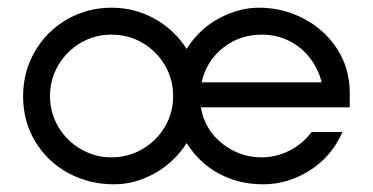

<svg xmlns="http://www.w3.org/2000/svg" viewBox="-20 -472 969 499"><path d="M40 -222Q40 -285 70.5 -338Q101 -391 154 -421.5Q207 -452 270 -452Q330 -452 381.5 -423.5Q433 -395 465 -345Q498 -397 549.5 -424.5Q601 -452 653 -452Q715 -452 769.5 -423.5Q824 -395 856.5 -344.5Q889 -294 889 -230V-193H502Q512 -135 557.5 -99Q603 -63 660 -63Q685 -63 709.5 -71Q734 -79 754.5 -94Q775 -109 790 -129H870Q842 -65 785 -29Q728 7 664 7Q601 7 549.5 -20.5Q498 -48 465 -100Q433 -50 382 -21.5Q331 7 276 7Q212 7 158 -22Q104 -51 72 -103.5Q40 -156 40 -222ZM430 -222Q430 -266 408.5 -302.5Q387 -339 350.5 -360.5Q314 -382 270 -382Q226 -382 189.5 -360.5Q153 -339 131.5 -302.5Q110 -266 110 -222Q110 -179 131.5 -142.5Q153 -106 190 -84.5Q227 -63 270 -63Q313 -63 350 -84.5Q387 -106 408.5 -142.5Q430 -179 430 -222ZM660 -382Q603 -382 559.5 -347.5Q516 -313 504 -258H816Q807 -294 784.5 -322.5Q762 -351 730 -366.5Q698 -382 660 -382Z"/></svg>

Font: Teachers[wght]
Style: Regular
Weight: 400
Designer: Alfredo Marco Pradil & Chank Diesel
Version: Version 1.000;Glyphs 3.1.2 (3151)